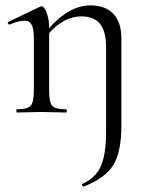

<svg xmlns="http://www.w3.org/2000/svg" viewBox="-20 -419 544 715"><path d="M317 -399Q372 -399 402 -367.5Q432 -336 432 -277V48Q432 148 401.5 196.5Q371 245 291 276Q290 276 288 274Q286 272 285.5 269.5Q285 267 286 266Q335 245 355 201Q375 157 375 71V-243Q375 -302 352.5 -330Q330 -358 283 -358Q219 -358 163 -296V-81Q163 -38 174.5 -25Q186 -12 226 -12Q229 -12 229 -6Q229 0 226 0Q215 0 184 -1Q153 -2 135 -2Q116 -2 85 -1Q54 0 43 0Q41 0 41 -6Q41 -12 43 -12Q82 -12 94 -25Q106 -38 106 -81V-278Q106 -328 87 -338.5Q68 -349 17 -328Q14 -327 11.5 -329Q9 -331 9 -334Q9 -337 12 -338L131 -395Q137 -398 144 -390Q151 -382 157 -361.5Q163 -341 163 -314Q238 -399 317 -399Z"/></svg>

Font: Cormorant
Style: Regular
Weight: 400
Designer: Christian Thalmann (Catharsis Fonts)
Version: Version 1.000;PS 001.000;hotconv 1.0.70;makeotf.lib2.5.58329